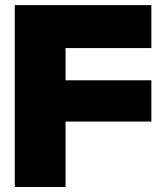

<svg xmlns="http://www.w3.org/2000/svg" viewBox="-20 -748 655 768"><path d="M39.1 0V-727.5H585.4V-555.7H242.2V-426.8H585.4V-261.7H242.2V0Z"/></svg>

Font: Inter Display Black
Style: Regular
Weight: 900
Designer: Rasmus Andersson
Foundry: rsms
Version: Version 4.000;git-a52131595